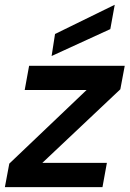

<svg xmlns="http://www.w3.org/2000/svg" viewBox="-33 -765 530 785"><path d="M-13 0 5 -96 321 -397H68L86 -496H477L459 -400L140 -99H404L386 0ZM178 -536 192 -626 435 -745H436L418 -646Z"/></svg>

Font: DM Sans 28pt SemiBold
Style: Italic
Weight: 600
Italic angle: -10°
Version: Version 4.004;gftools[0.9.30]